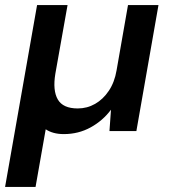

<svg xmlns="http://www.w3.org/2000/svg" viewBox="-35 -516 672 756"><path d="M-15 220 111 -496H231L183 -226Q172 -160 192.5 -124.5Q213 -89 271 -89Q308 -89 339.5 -107Q371 -125 393.5 -158.5Q416 -192 424 -239L469 -496H589L502 0H396L402 -84Q370 -41 322 -14.5Q274 12 216 12Q194 12 176 7Q158 2 145 -7L105 220Z"/></svg>

Font: DM Sans 10pt SemiBold
Style: Italic
Weight: 600
Italic angle: -10°
Version: Version 4.004;gftools[0.9.30]